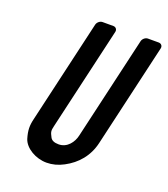

<svg xmlns="http://www.w3.org/2000/svg" viewBox="-126 -757 748 854"><g transform="rotate(20 248.5 -330.5)"><path d="M383 -157 496 -645C499 -657 491 -667 479 -667H428C416 -667 404 -657 401 -645L288 -157C281 -125 256 -89 215 -89C194 -89 181 -95 175 -107C163 -129 163 -136 168 -157L281 -645C284 -657 276 -667 264 -667H213C201 -667 189 -657 186 -645L73 -157C65 -124 65 -101 76 -64C89 -24 141 6 192 6C219 6 246 -1 272 -15C327 -44 368 -91 383 -157Z"/></g></svg>

Font: DIN Rundschrift
Style: EngKursiv
Weight: 400
Width: 3
Version: Version 1.027